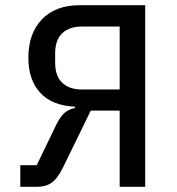

<svg xmlns="http://www.w3.org/2000/svg" viewBox="-20 -718 680 738"><path d="M58 -83H121L197 -240Q212 -270 228 -284Q244 -298 268 -303V-308Q180 -312 134.5 -361.5Q89 -411 89 -496Q89 -589 141 -643.5Q193 -698 287 -698H538V0H440V-293H329L222 -74Q202 -33 179.5 -16.5Q157 0 124 0H58ZM295 -374H440V-616H295Q246 -616 219 -590Q192 -564 192 -513V-477Q192 -426 219 -400Q246 -374 295 -374Z"/></svg>

Font: Writer
Style: Regular
Weight: 400
Monospace: yes
Designer: Mike Abbink, Paul van der Laan, Pieter van Rosmalen
Foundry: Bold Monday
Version: Version 2.001 2020